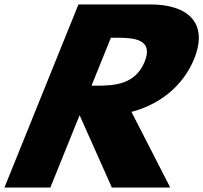

<svg xmlns="http://www.w3.org/2000/svg" viewBox="-20 -845 916 865"><path d="M333.4 -825 0 0H206.8L338.6 -326L484 0H747L572.3 -341C696.4 -373 804.7 -456 854.8 -580C920.2 -742 826.2 -825 657.9 -825ZM392.3 -459 479.6 -675H503.8C581.9 -675 673.3 -670 631.7 -567C590.1 -464 494.6 -459 416.5 -459Z"/></svg>

Font: Hussar
Style: BdWideOblFour
Weight: 700
Foundry: Cannot Into Space Fonts
Version: Version 2.00